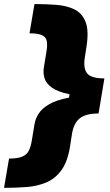

<svg xmlns="http://www.w3.org/2000/svg" viewBox="-75 -747 536 932"><path d="M92.3 -727.3H93Q147.7 -727.3 198 -723.5Q248.2 -719.8 285.7 -701.7Q323.2 -683.6 340 -641.5Q356.9 -599.4 345.2 -522.7L336.6 -467.3Q328.5 -415.1 348 -390.8Q367.5 -366.5 430.4 -366.5H431.8L403.4 -196H402Q340.2 -196 311.1 -171.7Q282 -147.4 274.1 -95.2L265.6 -39.8Q253.9 36.9 223.2 79Q192.5 121.1 148.4 139.2Q104.4 157.3 52.2 161Q0 164.8 -54.7 164.8H-55.4L-31.2 22.7Q11.4 22.7 33.4 13.1Q55.4 3.6 65 -16Q74.6 -35.5 79.5 -65.3L92.3 -143.5Q96.6 -170.1 112.6 -195.3Q128.6 -220.5 163.5 -240.9Q198.5 -261.4 259.9 -273.1L262.8 -289.4Q205.3 -301.1 177 -321.6Q148.8 -342 141.2 -367.2Q133.5 -392.4 137.8 -419L150.6 -497.2Q155.5 -527 152.3 -546.5Q149.1 -566.1 130 -575.6Q110.8 -585.2 68.2 -585.2Z"/></svg>

Font: Inter UI Black
Style: Italic
Weight: 900
Italic angle: -9.39999°
Designer: Rasmus Andersson
Foundry: rsms
Version: 3.2;8d6f07862